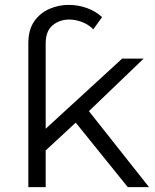

<svg xmlns="http://www.w3.org/2000/svg" viewBox="-20 -766 636 786"><path d="M503 0 290 -264 167 -150V0H96V-589Q96 -644 120 -678.5Q144 -713 182 -729.5Q220 -746 261 -746Q300 -746 336 -733Q372 -720 398 -696L362 -646Q342 -666 315.5 -676Q289 -686 263 -686Q224 -686 195.5 -662.5Q167 -639 167 -588V-239L480 -526H568L344 -311L590 0Z"/></svg>

Font: Montserrat
Style: Regular
Weight: 400
Designer: Julieta Ulanovsky
Foundry: Julieta Ulanovsky
Version: Version 9.000; ttfautohint (v1.8.4.7-5d5b)